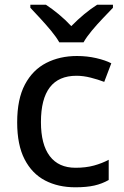

<svg xmlns="http://www.w3.org/2000/svg" viewBox="-20 -786 525 816"><path d="M300 10Q227 10 171.5 -19Q116 -48 84.5 -109Q53 -170 53 -266Q53 -365 86 -427Q119 -489 176.5 -518.5Q234 -548 307 -548Q350 -548 389 -539Q428 -530 453 -517L423 -438Q397 -448 365.5 -456Q334 -464 305 -464Q154 -464 154 -267Q154 -172 191.5 -122.5Q229 -73 301 -73Q345 -73 379.5 -82.5Q414 -92 442 -107V-21Q414 -5 381 2.5Q348 10 300 10ZM232 -606Q219 -629 197 -655.5Q175 -682 151 -708Q127 -734 109 -753V-766H175Q201 -749 229.5 -725.5Q258 -702 283 -675Q338 -731 393 -766H460V-753Q442 -734 417.5 -708.5Q393 -683 370.5 -656Q348 -629 335 -606Z"/></svg>

Font: Noto Sans Kayah Li Medium
Style: Regular
Weight: 500
Designer: Monotype Design Team, Sérgio Martins
Foundry: Monotype Imaging Inc.
Version: Version 2.002; ttfautohint (v1.8.4.7-5d5b)